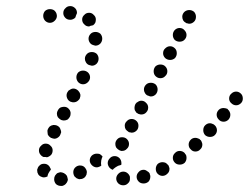

<svg xmlns="http://www.w3.org/2000/svg" viewBox="-20 -589 818 631"><path d="M199 12Q199 12 198 13Q198 13 197 14Q197 15 196 16Q195 16 194 17Q194 17 194 17Q194 17 194 17Q194 17 194 17Q194 17 194 17Q193 18 192 19Q190 20 189 20Q189 20 189 20Q189 20 189 20Q189 21 189 21Q189 21 189 21Q188 21 188 21Q188 21 188 21Q188 21 188 21Q188 21 188 21Q187 21 187 21Q186 21 186 21Q186 22 186 22Q185 22 185 22Q185 22 185 22Q185 22 185 22Q184 22 184 22Q184 22 183 22Q183 22 183 22Q182 22 182 22Q182 22 181 22Q181 22 180 22Q171 22 164 16Q158 9 158 0Q158 -7 161 -12Q163 -15 166 -18Q168 -20 171 -21Q173 -22 175 -22Q176 -22 177 -23Q177 -23 178 -23Q184 -23 190 -20Q196 -17 200 -11Q200 -11 200 -11Q201 -7 202 -4Q202 -4 202 -3Q202 -3 202 -2Q203 -2 203 -1Q203 -1 203 0Q203 6 199 12ZM369 14Q362 7 362 -2Q362 -11 369 -18Q376 -25 385 -25Q393 -25 399 -20Q405 -15 407 -8Q407 -4 407 0Q407 8 400 14Q394 20 385 20Q376 20 369 14ZM436 -24Q429 -17 429 -8Q429 1 436 8Q442 14 452 14Q461 14 468 8Q474 1 474 -8Q474 -10 474 -11Q474 -13 473 -15Q473 -16 472 -17Q472 -18 472 -19Q469 -24 463 -27Q458 -31 452 -31Q442 -31 436 -24ZM265 -27Q264 -31 262 -34Q261 -36 260 -37Q255 -44 246 -45Q237 -46 230 -41Q222 -35 221 -26Q220 -17 225 -9Q228 -6 232 -3Q236 -1 240 0Q244 0 249 -1Q253 -2 257 -5Q260 -7 262 -11Q265 -15 265 -20Q266 -23 265 -27ZM147 -31Q147 -32 147 -33Q146 -34 146 -35Q146 -35 146 -36Q146 -36 145 -37Q142 -45 134 -49Q127 -52 118 -50Q114 -49 111 -46Q107 -43 105 -39Q103 -35 102 -31Q102 -27 103 -22Q103 -21 104 -20Q105 -16 108 -13Q112 -9 116 -8Q120 -6 124 -6Q129 -6 133 -8Q134 -8 134 -8Q135 -9 136 -9Q137 -17 142 -24Q144 -28 147 -31ZM498 -50Q492 -43 492 -34Q492 -24 498 -18Q505 -11 514 -11Q523 -11 530 -18Q537 -24 537 -34Q537 -37 536 -39Q535 -42 534 -45Q533 -46 532 -47Q529 -51 524 -54Q519 -56 514 -56Q505 -56 498 -50ZM341 -69Q347 -76 357 -76Q366 -76 373 -69Q379 -62 379 -53Q379 -51 379 -50Q379 -48 378 -47Q373 -46 368 -44Q360 -40 353 -34Q352 -33 351 -31Q344 -33 339 -39Q334 -46 334 -53Q334 -62 341 -69ZM315 -70Q316 -72 317 -74Q316 -75 316 -76Q315 -76 315 -77Q314 -77 314 -78Q311 -81 307 -83Q303 -84 298 -84Q289 -84 282 -78Q275 -71 275 -62Q275 -53 282 -46Q289 -39 298 -39Q302 -39 306 -41Q310 -42 313 -45Q312 -49 312 -53Q312 -62 315 -70ZM555 -86Q548 -80 548 -70Q548 -61 555 -54Q561 -48 571 -48Q580 -48 587 -54Q593 -61 593 -70Q593 -74 592 -78Q591 -81 588 -84Q588 -85 587 -86Q584 -89 580 -91Q575 -93 571 -93Q561 -93 555 -86ZM115 -110Q121 -117 130 -117Q140 -117 146 -110Q153 -104 153 -95Q153 -86 148 -80Q142 -74 134 -72Q132 -73 129 -73Q126 -73 123 -73Q116 -76 112 -82Q108 -87 108 -95Q108 -104 115 -110ZM607 -130Q600 -123 600 -114Q600 -104 607 -98Q613 -91 622 -91Q632 -91 638 -98Q645 -104 645 -114Q645 -118 643 -122Q642 -126 639 -129H638Q638 -130 638 -130Q635 -133 631 -134Q627 -136 622 -136Q613 -136 607 -130ZM375 -94Q377 -94 378 -93Q380 -93 381 -93Q391 -93 397 -100Q404 -106 404 -116Q404 -125 397 -132Q391 -138 381 -138Q372 -138 366 -132Q359 -125 359 -116Q359 -109 362 -104Q366 -99 371 -96Q372 -95 373 -95Q374 -95 375 -94ZM137 -147Q136 -152 136 -156Q136 -159 136 -161Q137 -164 138 -166Q139 -168 140 -169Q141 -171 142 -172Q142 -172 142 -172Q142 -172 142 -172Q144 -174 146 -175Q149 -177 151 -177Q155 -179 160 -178Q164 -178 168 -176Q172 -174 175 -171Q178 -167 179 -163Q181 -159 181 -154Q180 -150 178 -146Q177 -143 174 -140Q171 -137 167 -135Q163 -133 158 -133Q156 -133 154 -134Q152 -134 151 -135Q149 -136 147 -136Q146 -137 145 -138Q143 -139 142 -140Q139 -143 137 -147ZM654 -177Q648 -171 648 -161Q648 -152 654 -145Q661 -139 670 -139Q680 -139 686 -145Q693 -152 693 -161Q693 -166 691 -170Q689 -175 685 -178Q685 -178 685 -178Q682 -181 678 -182Q674 -184 670 -184Q661 -184 654 -177ZM397 -191Q403 -198 413 -198Q422 -198 429 -191Q435 -185 435 -176Q435 -166 429 -160Q422 -153 413 -153Q410 -153 408 -154Q405 -154 403 -155Q402 -156 402 -156Q397 -159 393 -164Q390 -169 390 -176Q390 -185 397 -191ZM699 -228Q692 -221 692 -212Q692 -203 699 -196Q705 -189 715 -189Q724 -189 731 -196Q737 -203 737 -212Q737 -217 735 -221Q733 -226 729 -229Q729 -230 728 -231Q725 -232 722 -233Q718 -234 715 -234Q705 -234 699 -228ZM170 -226Q172 -230 175 -233Q178 -236 183 -237Q187 -238 191 -238Q196 -238 200 -236Q204 -234 207 -230Q210 -227 211 -223Q212 -221 212 -219Q212 -217 212 -216Q212 -210 210 -206Q210 -206 210 -206Q210 -206 210 -206Q207 -200 202 -196Q196 -193 190 -193Q187 -193 184 -194Q182 -194 179 -196Q179 -196 179 -196Q174 -199 170 -204Q167 -209 167 -216Q167 -221 170 -226ZM448 -213Q455 -214 460 -219Q462 -221 464 -224Q467 -229 467 -235Q467 -245 460 -251Q454 -258 444 -258Q440 -258 436 -256Q432 -254 428 -251Q428 -251 428 -251Q428 -251 428 -251Q428 -251 428 -251Q428 -251 428 -251Q427 -250 427 -249Q426 -249 426 -248Q425 -248 425 -247Q425 -247 425 -247Q422 -241 422 -235Q422 -231 423 -227Q425 -223 428 -219Q429 -218 431 -217Q432 -216 433 -216Q434 -215 434 -215Q441 -212 448 -213ZM740 -281Q733 -275 733 -265Q733 -256 740 -250Q747 -243 756 -243Q765 -243 772 -250Q778 -256 778 -265Q778 -275 772 -281Q765 -288 756 -288Q747 -288 740 -281ZM200 -268Q203 -259 211 -255Q218 -252 225 -253Q232 -254 237 -259Q239 -261 240 -262Q241 -264 242 -265Q245 -272 244 -279Q242 -286 237 -291Q234 -294 230 -296Q226 -298 221 -298Q217 -298 213 -296Q209 -294 205 -291Q204 -290 203 -288Q202 -287 201 -285Q197 -277 200 -268ZM460 -311Q466 -317 476 -317Q485 -317 492 -311Q498 -304 498 -295Q498 -286 492 -279Q485 -272 476 -272Q473 -272 471 -273Q468 -274 466 -275Q465 -275 465 -275Q459 -278 456 -284Q453 -289 453 -295Q453 -304 460 -311ZM237 -351Q231 -344 231 -335Q231 -326 237 -319Q244 -312 253 -312Q262 -312 269 -319Q276 -326 276 -335Q276 -344 269 -351Q262 -357 253 -357Q244 -357 237 -351ZM491 -371Q485 -364 485 -355Q485 -345 491 -339Q498 -332 507 -332Q517 -332 523 -339Q530 -345 530 -355Q530 -364 523 -371Q517 -377 507 -377Q498 -377 491 -371ZM266 -412Q272 -418 282 -418Q291 -418 298 -412Q304 -405 304 -396Q304 -387 298 -380Q291 -373 282 -373Q280 -373 278 -374Q276 -374 274 -375Q272 -376 271 -376Q265 -379 262 -385Q259 -390 259 -396Q259 -405 266 -412ZM555 -398Q561 -405 561 -414Q561 -424 555 -430Q548 -437 539 -437Q530 -437 523 -430Q516 -424 516 -414Q516 -405 523 -398Q530 -392 539 -392Q548 -392 555 -398ZM278 -478Q284 -484 294 -484Q303 -484 310 -478Q316 -471 316 -462Q316 -453 310 -446Q303 -439 294 -439Q293 -439 293 -439Q293 -439 293 -439Q290 -440 286 -441Q279 -443 275 -449Q271 -455 271 -462Q271 -471 278 -478ZM554 -490Q548 -483 548 -474Q548 -465 554 -458Q561 -452 570 -452Q580 -452 586 -458Q593 -465 593 -474Q593 -483 586 -490Q580 -497 570 -497Q561 -497 554 -490ZM257 -509Q250 -515 250 -525Q250 -534 257 -540Q263 -547 273 -547Q282 -547 288 -540Q295 -534 295 -525Q295 -519 293 -514Q290 -509 286 -506Q281 -505 277 -504Q275 -503 273 -502Q273 -502 273 -502Q273 -502 273 -502Q263 -502 257 -509ZM597 -512Q599 -511 602 -511Q611 -511 618 -518Q624 -524 624 -534Q624 -543 618 -550Q611 -556 602 -556Q593 -556 586 -550Q579 -543 579 -534Q579 -528 582 -522Q585 -517 591 -514Q591 -514 592 -513Q595 -512 597 -512ZM160 -521Q153 -514 144 -514Q135 -514 128 -521Q122 -528 122 -537Q122 -546 128 -553Q135 -559 144 -559Q152 -559 158 -555Q164 -550 166 -543Q166 -540 167 -537Q167 -537 167 -537Q167 -537 167 -537Q167 -528 160 -521ZM195 -530Q188 -537 188 -546Q188 -556 195 -562Q201 -569 211 -569Q220 -569 227 -562Q233 -556 233 -546Q232 -544 231 -541Q229 -537 228 -532Q225 -528 220 -526Q216 -524 211 -524Q201 -524 195 -530Z"/></svg>

Font: FRB American Cursive Guidelines Dotted Extrabold
Style: Bold Italic
Weight: 800
Italic angle: -25°
Version: Version 2.0;Modular Font Editor K font №1